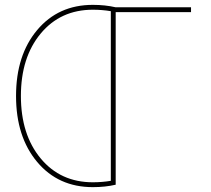

<svg xmlns="http://www.w3.org/2000/svg" viewBox="-20 -760 867 790"><path d="M456 0Q413 10 362 10Q220 10 133 -93.5Q46 -197 46 -365Q46 -533 133 -636.5Q220 -740 362 -740Q413 -740 456 -730H766V-710H456ZM436 -16V-714Q400 -720 362 -720Q229 -720 147.5 -622Q66 -524 66 -365Q66 -206 147.5 -108Q229 -10 362 -10Q400 -10 436 -16Z"/></svg>

Font: Mplus 1p Thin
Style: Regular
Weight: 250
Version: Version 1.061